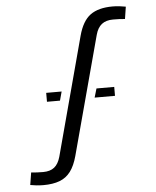

<svg xmlns="http://www.w3.org/2000/svg" viewBox="-56 -855 740 911"><g transform="rotate(-5 314.0 -400.0)"><path d="M114 7.5Q98 7.5 81.2 5.8Q64.5 4 51.5 1.5L61 -57.5Q72.5 -56 88.5 -55.2Q104.5 -54.5 118 -54.5Q151.5 -54.5 171.2 -70.2Q191 -86 200.5 -120L351.5 -684Q370 -752.5 408.2 -780.5Q446.5 -808.5 514.5 -808.5Q531 -808.5 547.8 -806.5Q564.5 -804.5 577 -802L568 -744Q556 -745.5 540 -746Q524 -746.5 511 -746.5Q477.5 -746.5 457.2 -730.5Q437 -714.5 428 -681L276.5 -117Q264 -71 243.5 -43.8Q223 -16.5 191.2 -4.5Q159.5 7.5 114 7.5ZM392 -385 404.5 -427.5H489V-385ZM165 -385V-427.5H238.5L227 -385Z"/></g></svg>

Font: Big Shoulders Stencil Display Thin Medium
Style: Regular
Weight: 500
Version: Version 2.001